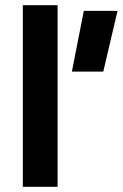

<svg xmlns="http://www.w3.org/2000/svg" viewBox="-20 -720 473 740"><path d="M303 -678H433L378 -444H257ZM68 0V-700H202V0Z"/></svg>

Font: Titillium Web
Style: Bold
Weight: 700
Version: Version 1.001;PS 57.000;hotconv 1.0.70;makeotf.lib2.5.55311